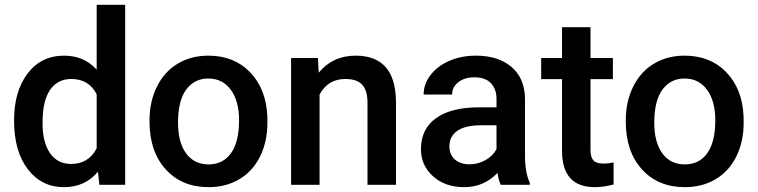

<svg xmlns="http://www.w3.org/2000/svg" viewBox="-20 -770 3158 800"><path d="M38.6 -268.1Q38.6 -390.1 95.2 -464.1Q151.9 -538.1 247.1 -538.1Q331.1 -538.1 382.8 -479.5V-750H501.5V0H394L388.2 -54.7Q335 9.8 246.1 9.8Q153.3 9.8 95.9 -64.9Q38.6 -139.6 38.6 -268.1ZM157.2 -257.8Q157.2 -177.2 188.2 -132.1Q219.2 -86.9 276.4 -86.9Q349.1 -86.9 382.8 -151.9V-377.4Q350.1 -440.9 277.3 -440.9Q219.7 -440.9 188.5 -395.3Q157.2 -349.6 157.2 -257.8Z M603 -269Q603 -346.7 633.8 -408.9Q664.6 -471.2 720.2 -504.6Q775.9 -538.1 848.1 -538.1Q955.1 -538.1 1021.7 -469.2Q1088.4 -400.4 1093.8 -286.6L1094.2 -258.8Q1094.2 -180.7 1064.2 -119.1Q1034.2 -57.6 978.3 -23.9Q922.4 9.8 849.1 9.8Q737.3 9.8 670.2 -64.7Q603 -139.2 603 -263.2ZM721.7 -258.8Q721.7 -177.2 755.4 -131.1Q789.1 -85 849.1 -85Q909.2 -85 942.6 -131.8Q976.1 -178.7 976.1 -269Q976.1 -349.1 941.7 -396Q907.2 -442.9 848.1 -442.9Q790 -442.9 755.9 -396.7Q721.7 -350.6 721.7 -258.8Z M1304.7 -528.3 1308.1 -467.3Q1366.7 -538.1 1461.9 -538.1Q1627 -538.1 1629.9 -349.1V0H1511.2V-342.3Q1511.2 -392.6 1489.5 -416.7Q1467.8 -440.9 1418.5 -440.9Q1346.7 -440.9 1311.5 -376V0H1192.9V-528.3Z M2066.4 0Q2058.6 -15.1 2052.7 -49.3Q1996.1 9.8 1914.1 9.8Q1834.5 9.8 1784.2 -35.6Q1733.9 -81.1 1733.9 -147.9Q1733.9 -232.4 1796.6 -277.6Q1859.4 -322.8 1976.1 -322.8H2048.8V-357.4Q2048.8 -398.4 2025.9 -423.1Q2002.9 -447.8 1956.1 -447.8Q1915.5 -447.8 1889.6 -427.5Q1863.8 -407.2 1863.8 -376H1745.1Q1745.1 -419.4 1773.9 -457.3Q1802.7 -495.1 1852.3 -516.6Q1901.9 -538.1 1962.9 -538.1Q2055.7 -538.1 2110.8 -491.5Q2166 -444.8 2167.5 -360.4V-122.1Q2167.5 -50.8 2187.5 -8.3V0ZM1936 -85.4Q1971.2 -85.4 2002.2 -102.5Q2033.2 -119.6 2048.8 -148.4V-248H1984.9Q1918.9 -248 1885.7 -225.1Q1852.5 -202.1 1852.5 -160.2Q1852.5 -126 1875.2 -105.7Q1897.9 -85.4 1936 -85.4Z M2440.4 -656.7V-528.3H2533.7V-440.4H2440.4V-145.5Q2440.4 -115.2 2452.4 -101.8Q2464.4 -88.4 2495.1 -88.4Q2515.6 -88.4 2536.6 -93.3V-1.5Q2496.1 9.8 2458.5 9.8Q2321.8 9.8 2321.8 -141.1V-440.4H2234.9V-528.3H2321.8V-656.7Z M2587.4 -269Q2587.4 -346.7 2618.2 -408.9Q2648.9 -471.2 2704.6 -504.6Q2760.3 -538.1 2832.5 -538.1Q2939.5 -538.1 3006.1 -469.2Q3072.8 -400.4 3078.1 -286.6L3078.6 -258.8Q3078.6 -180.7 3048.6 -119.1Q3018.6 -57.6 2962.6 -23.9Q2906.7 9.8 2833.5 9.8Q2721.7 9.8 2654.5 -64.7Q2587.4 -139.2 2587.4 -263.2ZM2706.1 -258.8Q2706.1 -177.2 2739.7 -131.1Q2773.4 -85 2833.5 -85Q2893.6 -85 2927 -131.8Q2960.4 -178.7 2960.4 -269Q2960.4 -349.1 2926 -396Q2891.6 -442.9 2832.5 -442.9Q2774.4 -442.9 2740.2 -396.7Q2706.1 -350.6 2706.1 -258.8Z"/></svg>

Font: RobotoDraft Medium
Style: Regular
Weight: 500
Version: Version 2.001152; 2014